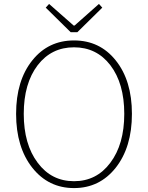

<svg xmlns="http://www.w3.org/2000/svg" viewBox="-20 -945 754 978"><path d="M145 -90Q62 -195 62 -365Q62 -535 145 -638Q226 -739 357 -739Q488 -739 569 -638Q652 -535 652 -365Q652 -195 569 -90Q487 13 357 13Q227 13 145 -90ZM542 -116Q613 -210 613 -365Q613 -520 542 -613Q472 -704 357 -704Q242 -704 172 -613Q101 -520 101 -365Q101 -210 172 -116Q242 -22 357 -22Q472 -22 542 -116ZM213 -906 230 -925 355 -815H360L484 -925L501 -906L374 -781H340Z"/></svg>

Font: Noto Sans CJK TC Thin
Style: Regular
Weight: 250
Designer: Ryoko NISHIZUKA ???? (kana & ideographs); Paul D. Hunt (Latin, Greek & Cyrillic); Wenlong ZHANG ??? (bopomofo); Sandoll 
Foundry: Adobe Systems Incorporated
Version: Version 1.004 January 19, 2016